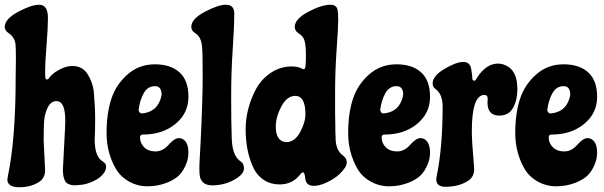

<svg xmlns="http://www.w3.org/2000/svg" viewBox="-30 -763 2547 809"><path d="M160 -461 161 -435Q163 -428 167 -428Q171 -428 175 -432Q188 -452 218 -468.5Q248 -485 275 -485Q316 -485 337.5 -453Q359 -421 365 -380Q371 -310 371 -262.5Q371 -215 369 -175Q369 -104 401 -84Q417 -75 417 -61.5Q417 -48 410 -37Q394 -13 362.5 1Q331 15 308 16L285 18Q255 17 245 1Q235 -15 235 -49L244 -221Q245 -234 245 -255Q245 -337 208 -337Q184 -337 170.5 -309Q157 -281 155.5 -246.5Q154 -212 154 -171L160 -47Q160 -14 137 2Q102 26 51.5 26Q1 26 1 -7L4 -25Q36 -180 36 -437Q37 -473 37 -516.5Q37 -560 35.5 -575.5Q34 -591 26 -603.5Q18 -616 3 -626Q-10 -636 -10 -649Q-10 -683 46 -713Q102 -743 135 -743Q172 -743 172 -687Q172 -646 166 -571Q160 -496 160 -461Z M554 -300Q554 -294 558 -290Q562 -285 568 -285Q625 -290 644 -339Q649 -350 651 -365Q650 -400 623 -400Q592 -400 575.5 -370Q559 -340 554 -300ZM572 -196Q560 -196 560 -184Q560 -160 577.5 -142.5Q595 -125 625.5 -125Q656 -125 680.5 -153Q705 -181 723.5 -181Q742 -181 753 -165Q764 -149 764 -119.5Q764 -90 749.5 -60.5Q735 -31 715 -16Q695 -1 670 8Q633 22 591.5 22Q550 22 514 2Q478 -18 458 -52Q419 -120 419 -202.5Q419 -285 439 -346Q459 -407 507.5 -449.5Q556 -492 622.5 -492Q689 -492 726.5 -458Q764 -424 764 -355Q764 -286 709.5 -241Q655 -196 572 -196Z M957 -707Q957 -648 950.5 -554.5Q944 -461 944 -355Q944 -249 946.5 -178.5Q949 -108 981 -85Q998 -75 998 -54Q998 -33 972 -15Q924 18 864 18Q823 18 813 -16Q810 -30 810 -49.5Q810 -69 811.5 -94Q813 -119 815 -159Q824 -339 824 -443.5Q824 -548 821 -570Q817 -606 796 -621L789 -626Q776 -635 776 -650Q776 -683 832.5 -713Q889 -743 921 -743Q957 -743 957 -707Z M1383 -210 1384 -186V-182Q1384 -129 1416 -107Q1431 -95 1431 -81Q1431 -67 1424 -57Q1402 -25 1369 -6Q1325 20 1292 20Q1259 20 1256 -12Q1254 -37 1246 -37L1239 -33Q1205 14 1149 14Q1108 14 1078.5 -7Q1049 -28 1034 -64Q1005 -132 1005 -217Q1005 -308 1051 -392Q1074 -432 1113 -457.5Q1152 -483 1199 -483Q1221 -483 1235 -477L1249 -471Q1256 -471 1257.5 -487Q1259 -503 1259 -528.5Q1259 -554 1257 -570.5Q1255 -587 1252 -595Q1249 -603 1245 -608Q1239 -616 1225 -625Q1212 -634 1212 -650Q1212 -683 1268.5 -713Q1325 -743 1362 -743Q1390 -743 1393 -718Q1395 -708 1395 -678Q1395 -648 1388.5 -556Q1382 -464 1382 -380V-280L1383 -229ZM1175 -164Q1212 -164 1234.5 -206Q1257 -248 1257 -281Q1257 -359 1214 -359Q1179 -359 1155.5 -314.5Q1132 -270 1132 -230Q1132 -168 1175 -164Z M1572 -300Q1572 -294 1576 -290Q1580 -285 1586 -285Q1643 -290 1662 -339Q1667 -350 1669 -365Q1668 -400 1641 -400Q1610 -400 1593.5 -370Q1577 -340 1572 -300ZM1590 -196Q1578 -196 1578 -184Q1578 -160 1595.5 -142.5Q1613 -125 1643.5 -125Q1674 -125 1698.5 -153Q1723 -181 1741.5 -181Q1760 -181 1771 -165Q1782 -149 1782 -119.5Q1782 -90 1767.5 -60.5Q1753 -31 1733 -16Q1713 -1 1688 8Q1651 22 1609.5 22Q1568 22 1532 2Q1496 -18 1476 -52Q1437 -120 1437 -202.5Q1437 -285 1457 -346Q1477 -407 1525.5 -449.5Q1574 -492 1640.5 -492Q1707 -492 1744.5 -458Q1782 -424 1782 -355Q1782 -286 1727.5 -241Q1673 -196 1590 -196Z M1966 -77 1968 -52Q1968 -19 1945 -3Q1906 24 1846 24Q1808 24 1808 -9L1811 -26Q1835 -144 1835 -315Q1835 -367 1804 -389Q1793 -396 1793 -412Q1793 -443 1842.5 -472.5Q1892 -502 1922 -502Q1952 -502 1956 -469Q1960 -446 1960 -434.5Q1960 -423 1968 -423Q1973 -423 1975.5 -427.5Q1978 -432 1980.5 -436.5Q1983 -441 1992 -452.5Q2001 -464 2011 -472Q2037 -495 2069 -495Q2090 -495 2111 -482Q2150 -458 2150 -387Q2150 -342 2132 -309Q2114 -276 2074 -276Q2024 -276 2024 -331L2025 -346Q2025 -363 2011 -363Q1958 -363 1958 -210Q1958 -170 1966 -77Z M2276 -300Q2276 -294 2280 -290Q2284 -285 2290 -285Q2347 -290 2366 -339Q2371 -350 2373 -365Q2372 -400 2345 -400Q2314 -400 2297.5 -370Q2281 -340 2276 -300ZM2294 -196Q2282 -196 2282 -184Q2282 -160 2299.5 -142.5Q2317 -125 2347.5 -125Q2378 -125 2402.5 -153Q2427 -181 2445.5 -181Q2464 -181 2475 -165Q2486 -149 2486 -119.5Q2486 -90 2471.5 -60.5Q2457 -31 2437 -16Q2417 -1 2392 8Q2355 22 2313.5 22Q2272 22 2236 2Q2200 -18 2180 -52Q2141 -120 2141 -202.5Q2141 -285 2161 -346Q2181 -407 2229.5 -449.5Q2278 -492 2344.5 -492Q2411 -492 2448.5 -458Q2486 -424 2486 -355Q2486 -286 2431.5 -241Q2377 -196 2294 -196Z"/></svg>

Font: Chicle
Style: Regular
Weight: 400
Designer: Angel Koziupa and Alejandro Paul
Foundry: Angel Koziupa and Alejandro Paul
Version: Version 1.000